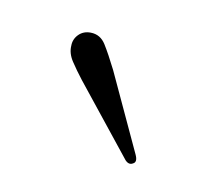

<svg xmlns="http://www.w3.org/2000/svg" viewBox="-44 -717 273 248"><g transform="rotate(20 92.0 -593.0)"><path d="M90 -628 154.5 -535.5Q160.5 -527 155.5 -523.5Q151 -519.5 145 -524L56.5 -602Q46 -611.5 37.8 -620.2Q29.5 -629 28.5 -639Q27 -647.5 32 -654.8Q37 -662 46.5 -663.5Q59 -665.5 68 -655.5Q77 -645.5 90 -628Z"/></g></svg>

Font: Fraunces 9pt Soft Thin
Style: Regular
Weight: 100
Version: Version 1.000;[b76b70a41]